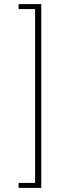

<svg xmlns="http://www.w3.org/2000/svg" viewBox="-20 -750 350 930"><path d="M180 160H70V136H150V-706H70V-730H180Z"/></svg>

Font: Arima Madurai Thin
Style: Regular
Weight: 250
Designer: Joana Correia and Natanael Gama
Foundry: NDISCOVER
Version: Version 1.019; ttfautohint (v1.5) -l 7 -r 28 -G 50 -x 13 -D 